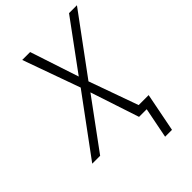

<svg xmlns="http://www.w3.org/2000/svg" viewBox="-247 -770 1047 1047"><g transform="rotate(-45 276.5 -246.5)"><path d="M386 177 421 0H362L269 -282L62 0H1L250 -338L131 -670H192L285 -388L492 -670H553L304 -332L406 -47H483L439 177Z"/></g></svg>

Font: Lode Dark
Style: Italic
Weight: 400
Italic angle: -11°
Monospace: yes
Designer: Belleve Invis
Foundry: Belleve Invis
Version: Version 29.2.0; ttfautohint (v1.8.3)